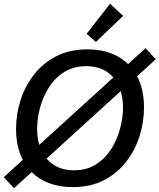

<svg xmlns="http://www.w3.org/2000/svg" viewBox="-30 -976 842 1014"><path d="M353.5 12.2Q285.2 12.2 230.2 -8.3Q175.3 -28.8 136.2 -68.1Q97.2 -107.4 75.9 -164.6Q54.7 -221.7 54.7 -294.9Q54.7 -371.1 78.1 -445.6Q101.6 -520 148.7 -581.1Q195.8 -642.1 266.6 -678.7Q337.4 -715.3 432.1 -715.3Q522.9 -715.3 589.8 -679.2Q656.7 -643.1 693.6 -574.2Q730.5 -505.4 730.5 -407.7Q730.5 -332.5 707.3 -258.1Q684.1 -183.6 637.2 -122.6Q590.3 -61.5 519.5 -24.7Q448.7 12.2 353.5 12.2ZM360.8 -76.7Q429.2 -76.7 478.3 -108.6Q527.3 -140.6 558.6 -190.9Q589.8 -241.2 604.7 -298.6Q619.6 -356 619.6 -407.2Q619.6 -506.3 568.8 -566.4Q518.1 -626.5 425.8 -626.5Q356.9 -626.5 307.6 -594.7Q258.3 -563 227.1 -512.5Q195.8 -461.9 180.9 -404.8Q166 -347.7 166 -296.4Q166 -231 189 -181.4Q211.9 -131.8 255.4 -104.2Q298.8 -76.7 360.8 -76.7ZM43.9 18.1 -9.8 -40.5 738.8 -721.7 792.5 -663.1ZM476.6 -754.4 427.2 -797.4 551.3 -956.1 620.1 -892.1Z"/></svg>

Font: Schibsted Grotesk Medium
Style: Italic
Weight: 500
Italic angle: -12°
Designer: Bakken & Baeck AS, Henrik Kongsvoll
Foundry: Schibsted ASA
Version: Version 1.100;gftools[0.9.25]